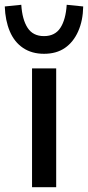

<svg xmlns="http://www.w3.org/2000/svg" viewBox="-44 -783 368 803"><path d="M90 0V-497H191V0ZM140 -558Q89 -558 52.5 -582.5Q16 -607 -3 -652Q-22 -697 -24 -756L45 -763Q49 -701 71.5 -666.5Q94 -632 140 -632Q186 -632 208.5 -666.5Q231 -701 235 -763L304 -756Q303 -697 283 -652Q263 -607 227.5 -582.5Q192 -558 140 -558Z"/></svg>

Font: Nunito Sans 7pt Medium
Style: Regular
Weight: 500
Designer: Vernon Adams
Foundry: Vernon Adams
Version: Version 3.101;gftools[0.9.27]